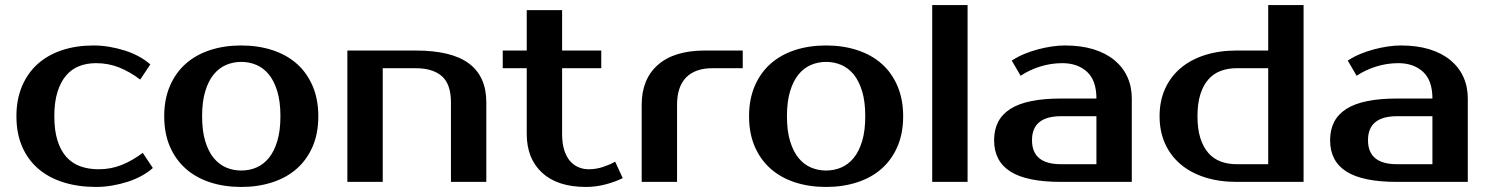

<svg xmlns="http://www.w3.org/2000/svg" viewBox="-20 -720 5895 760"><path d="M350 -540Q382 -540 414 -534.5Q446 -529 475.5 -519.5Q505 -510 530.5 -496Q556 -482 575 -465L535 -405Q494 -436 451.5 -453Q409 -470 360 -470Q324 -470 294 -458.5Q264 -447 242 -421.5Q220 -396 207.5 -356Q195 -316 195 -260Q195 -204 207.5 -164Q220 -124 243 -98.5Q266 -73 298.5 -61.5Q331 -50 370 -50Q419 -50 461.5 -67Q504 -84 545 -115L585 -55Q566 -38 540.5 -24Q515 -10 485.5 -0.5Q456 9 424 14.5Q392 20 360 20Q289 20 230.5 1.5Q172 -17 131 -52.5Q90 -88 67.5 -140Q45 -192 45 -260Q45 -327 67.5 -379.5Q90 -432 130 -467.5Q170 -503 226 -521.5Q282 -540 350 -540Z M935 -45Q967 -45 995 -57Q1023 -69 1044 -94.5Q1065 -120 1077.5 -161Q1090 -202 1090 -260Q1090 -318 1077.5 -359Q1065 -400 1044 -425.5Q1023 -451 995 -463Q967 -475 935 -475Q903 -475 875 -463Q847 -451 826 -425.5Q805 -400 792.5 -359Q780 -318 780 -260Q780 -202 792.5 -161Q805 -120 826 -94.5Q847 -69 875 -57Q903 -45 935 -45ZM935 -540Q1002 -540 1058.5 -521.5Q1115 -503 1155 -467.5Q1195 -432 1217.5 -379.5Q1240 -327 1240 -260Q1240 -192 1217.5 -140Q1195 -88 1155 -52.5Q1115 -17 1058.5 1.5Q1002 20 935 20Q867 20 811 1.5Q755 -17 715 -52.5Q675 -88 652.5 -140Q630 -192 630 -260Q630 -327 652.5 -379.5Q675 -432 715 -467.5Q755 -503 811 -521.5Q867 -540 935 -540Z M1905 0H1765V-315Q1765 -387 1729 -418.5Q1693 -450 1625 -450H1495V0H1355V-520H1625Q1768 -520 1836.5 -468.5Q1905 -417 1905 -315Z M2065 -450H1970V-520H2065V-680H2205V-520H2360V-450H2205V-190Q2205 -152 2213.5 -125.5Q2222 -99 2236.5 -82.5Q2251 -66 2270 -58Q2289 -50 2310 -50Q2340 -50 2368 -59.5Q2396 -69 2415 -80L2445 -15Q2415 0 2376.5 10Q2338 20 2300 20Q2187 20 2126 -36Q2065 -92 2065 -190Z M2920 -450H2800Q2732 -450 2696 -413.5Q2660 -377 2660 -305V0H2520V-305Q2520 -407 2584.5 -463.5Q2649 -520 2770 -520H2920Z M3250 -45Q3282 -45 3310 -57Q3338 -69 3359 -94.5Q3380 -120 3392.5 -161Q3405 -202 3405 -260Q3405 -318 3392.5 -359Q3380 -400 3359 -425.5Q3338 -451 3310 -463Q3282 -475 3250 -475Q3218 -475 3190 -463Q3162 -451 3141 -425.5Q3120 -400 3107.5 -359Q3095 -318 3095 -260Q3095 -202 3107.5 -161Q3120 -120 3141 -94.5Q3162 -69 3190 -57Q3218 -45 3250 -45ZM3250 -540Q3317 -540 3373.5 -521.5Q3430 -503 3470 -467.5Q3510 -432 3532.5 -379.5Q3555 -327 3555 -260Q3555 -192 3532.5 -140Q3510 -88 3470 -52.5Q3430 -17 3373.5 1.5Q3317 20 3250 20Q3182 20 3126 1.5Q3070 -17 3030 -52.5Q2990 -88 2967.5 -140Q2945 -192 2945 -260Q2945 -327 2967.5 -379.5Q2990 -432 3030 -467.5Q3070 -503 3126 -521.5Q3182 -540 3250 -540Z M3810 0H3670V-700H3810Z M4065 -165Q4065 -70 4180 -70H4320V-260H4180Q4065 -260 4065 -165ZM4320 -330Q4320 -402 4282.5 -436Q4245 -470 4185 -470Q4140 -470 4097 -456.5Q4054 -443 4020 -420L3985 -480Q4007 -495 4033.5 -506Q4060 -517 4088 -524.5Q4116 -532 4143.5 -536Q4171 -540 4195 -540Q4259 -540 4308 -525Q4357 -510 4391 -482Q4425 -454 4442.5 -415.5Q4460 -377 4460 -330V0H4180Q4044 0 3979.5 -41Q3915 -82 3915 -165Q3915 -248 3979.5 -289Q4044 -330 4180 -330Z M5000 -70V-450H4875Q4841 -450 4812.5 -439.5Q4784 -429 4763.5 -406Q4743 -383 4731.5 -347Q4720 -311 4720 -260Q4720 -209 4731.5 -173Q4743 -137 4763.5 -114Q4784 -91 4812.5 -80.5Q4841 -70 4875 -70ZM4875 0Q4806 0 4749.5 -18Q4693 -36 4653 -70Q4613 -104 4591.5 -152Q4570 -200 4570 -260Q4570 -320 4591.5 -368Q4613 -416 4653 -450Q4693 -484 4749.5 -502Q4806 -520 4875 -520H5000V-700H5140V0Z M5395 -165Q5395 -70 5510 -70H5650V-260H5510Q5395 -260 5395 -165ZM5650 -330Q5650 -402 5612.5 -436Q5575 -470 5515 -470Q5470 -470 5427 -456.5Q5384 -443 5350 -420L5315 -480Q5337 -495 5363.5 -506Q5390 -517 5418 -524.5Q5446 -532 5473.5 -536Q5501 -540 5525 -540Q5589 -540 5638 -525Q5687 -510 5721 -482Q5755 -454 5772.5 -415.5Q5790 -377 5790 -330V0H5510Q5374 0 5309.5 -41Q5245 -82 5245 -165Q5245 -248 5309.5 -289Q5374 -330 5510 -330Z"/></svg>

Font: Prosto One
Style: Regular
Weight: 400
Designer: Pavel Emelyanov and Jovanny lemonad
Foundry: Pavel Emelyanov and Jovanny Lemonad
Version: Version 1.001